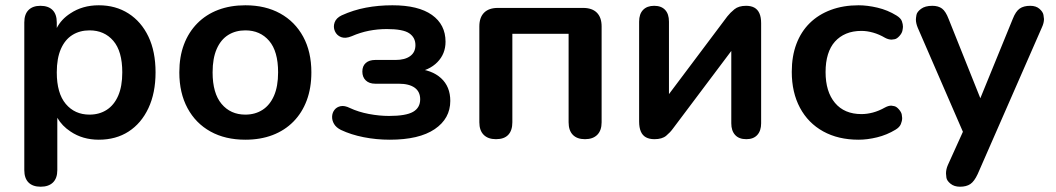

<svg xmlns="http://www.w3.org/2000/svg" viewBox="-20 -519 3999 727"><path d="M319 -85Q356 -85 384 -103Q412 -121 427.5 -156.5Q443 -192 443 -245Q443 -325 409 -364.5Q375 -404 319 -404Q282 -404 254 -386.5Q226 -369 210.5 -333.5Q195 -298 195 -245Q195 -166 229 -125.5Q263 -85 319 -85ZM134 188Q104 188 88 172Q72 156 72 125V-434Q72 -465 88 -481Q104 -497 133 -497Q163 -497 179 -481Q195 -465 195 -434V-413Q212 -446 246 -468Q292 -499 354 -499Q418 -499 466.5 -468Q515 -437 542 -380.5Q569 -324 569 -245Q569 -167 542 -109.5Q515 -52 467 -21Q419 10 354 10Q293 10 247 -21Q215 -42 197 -73V125Q197 156 180.5 172Q164 188 134 188Z M909 10Q833 10 777 -21Q721 -52 690 -109.5Q659 -167 659 -245Q659 -304 676.5 -350.5Q694 -397 727 -430.5Q760 -464 806 -481.5Q852 -499 909 -499Q985 -499 1041 -468Q1097 -437 1128 -380Q1159 -323 1159 -245Q1159 -186 1141.5 -139Q1124 -92 1091 -58.5Q1058 -25 1012 -7.5Q966 10 909 10ZM909 -85Q946 -85 974 -103Q1002 -121 1017.5 -156.5Q1033 -192 1033 -245Q1033 -325 999 -364.5Q965 -404 909 -404Q872 -404 844 -386.5Q816 -369 800.5 -333.5Q785 -298 785 -245Q785 -166 819 -125.5Q853 -85 909 -85Z M1456 10Q1405 10 1357 0.5Q1309 -9 1271 -27Q1253 -36 1245 -49.5Q1237 -63 1237.5 -77.5Q1238 -92 1246.5 -103Q1255 -114 1270 -117Q1285 -120 1305 -110Q1337 -95 1376.5 -87.5Q1416 -80 1453 -80Q1517 -80 1544 -95.5Q1571 -111 1571 -143Q1571 -172 1550 -187Q1529 -202 1490 -202H1401Q1378 -202 1365 -214.5Q1352 -227 1352 -248Q1352 -269 1365 -280.5Q1378 -292 1401 -292H1478Q1513 -292 1533 -306.5Q1553 -321 1553 -348Q1553 -377 1529.5 -393Q1506 -409 1445 -409Q1410 -409 1377 -402.5Q1344 -396 1312 -382Q1288 -372 1271.5 -378.5Q1255 -385 1248 -401Q1241 -417 1247 -434Q1253 -451 1274 -461Q1318 -481 1365.5 -490Q1413 -499 1466 -499Q1564 -499 1615.5 -462.5Q1667 -426 1667 -361Q1667 -315 1636 -283.5Q1605 -252 1553 -245V-259Q1615 -255 1650 -223Q1685 -191 1685 -137Q1685 -70 1626 -30Q1567 10 1456 10Z M1858 8Q1828 8 1811.5 -8.5Q1795 -25 1795 -56V-419Q1795 -453 1813 -471Q1831 -489 1865 -489H2188Q2222 -489 2240 -471Q2258 -453 2258 -419V-56Q2258 -25 2241.5 -8.5Q2225 8 2195 8Q2165 8 2149 -8.5Q2133 -25 2133 -56V-391H1920V-56Q1920 -25 1904.5 -8.5Q1889 8 1858 8Z M2458 8Q2439 8 2426 1Q2413 -6 2406.5 -21Q2400 -36 2400 -59V-437Q2400 -466 2415 -481.5Q2430 -497 2457 -497Q2484 -497 2498.5 -481.5Q2513 -466 2513 -437V-128H2487L2734 -457Q2745 -471 2761 -484Q2777 -497 2805 -497Q2824 -497 2836.5 -490Q2849 -483 2855.5 -468.5Q2862 -454 2862 -431V-52Q2862 -24 2847.5 -8Q2833 8 2806 8Q2778 8 2763.5 -8Q2749 -24 2749 -52V-362H2776L2528 -32Q2518 -18 2502.5 -5Q2487 8 2458 8Z M3231 10Q3154 10 3097 -21.5Q3040 -53 3009 -111Q2978 -169 2978 -247Q2978 -306 2995.5 -352.5Q3013 -399 3046 -431.5Q3079 -464 3126 -481.5Q3173 -499 3231 -499Q3264 -499 3302.5 -490Q3341 -481 3375 -460Q3391 -450 3395 -438.5Q3399 -427 3399 -418Q3399 -413 3397 -403Q3395 -393 3385.5 -382.5Q3376 -372 3367.5 -370.5Q3359 -369 3356 -369Q3344 -369 3331 -376Q3309 -389 3286 -395.5Q3263 -402 3242 -402Q3209 -402 3184 -391.5Q3159 -381 3141.5 -361.5Q3124 -342 3115 -313Q3106 -284 3106 -246Q3106 -172 3141.5 -129.5Q3177 -87 3242 -87Q3263 -87 3285.5 -93Q3308 -99 3331 -112Q3344 -119 3355 -119Q3358 -119 3366.5 -117Q3375 -115 3384 -104.5Q3393 -94 3394.5 -85Q3396 -76 3396 -72Q3396 -61 3391 -49Q3386 -37 3371 -28Q3338 -8 3301 1Q3264 10 3231 10Z M3615 188Q3593 188 3579 176.5Q3565 165 3563.5 153.5Q3562 142 3562 138Q3562 122 3569 106L3626 -20L3455 -414Q3448 -431 3448 -445Q3448 -450 3450 -462Q3452 -474 3467.5 -485.5Q3483 -497 3510 -497Q3533 -497 3547 -486.5Q3561 -476 3572 -447L3692 -147L3815 -448Q3826 -476 3841 -486.5Q3856 -497 3881 -497Q3903 -497 3916 -485.5Q3929 -474 3931 -462.5Q3933 -451 3933 -447Q3933 -432 3925 -415L3682 140Q3669 168 3654 178Q3639 188 3615 188Z"/></svg>

Font: Nunito
Style: Bold
Weight: 700
Designer: Vernon Adams
Foundry: Vernon Adams
Version: Version 3.602